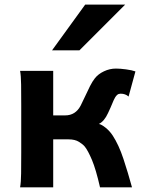

<svg xmlns="http://www.w3.org/2000/svg" viewBox="-20 -801 633 821"><path d="M192.9 -205.1V-307.6H258.8Q302.7 -307.6 324.7 -349.1Q333.5 -366.2 343.8 -388.7Q354 -411.1 364.7 -432.4Q375.5 -453.6 385.7 -466.3Q399.9 -484.4 424.6 -496.1Q449.2 -507.8 476.1 -507.8Q493.7 -507.8 519 -504.4Q544.4 -501 559.1 -495.6L529.8 -388.2Q516.1 -400.4 496.1 -400.4Q487.3 -400.4 481.7 -395.8Q476.1 -391.1 472.2 -384.3Q465.8 -373 460 -358.2Q454.1 -343.3 441.9 -317.4Q425.8 -282.2 402.8 -271Q414.1 -269 431.6 -254.9Q449.2 -240.7 461.4 -222.2Q487.8 -182.1 507.8 -121.6Q527.8 -61 544.4 0H407.7Q390.1 -77.1 373.3 -116.9Q356.4 -156.7 342.8 -173.8Q335 -183.6 317.9 -194.3Q300.8 -205.1 273.4 -205.1ZM207.5 -498V0H65.9Q69.8 -20.5 70.3 -59.6Q70.8 -98.6 70.8 -148.9V-349.1Q70.8 -399.9 70.3 -438.7Q69.8 -477.5 65.9 -498ZM344.2 -781.2H515.1L319.8 -585.9H202.6Z"/></svg>

Font: Andika
Style: Bold
Weight: 700
Designer: Victor Gaultney, Annie Olsen, Julie Remington, Don Collingsworth, Eric Hays, Becca Hirsbrunner
Foundry: SIL International
Version: Version 6.101